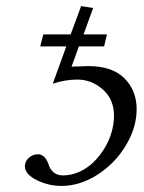

<svg xmlns="http://www.w3.org/2000/svg" viewBox="-20 -593 469 625"><path d="M185.1 -22Q212.4 -22 238.3 -33.7Q264.2 -45.4 284.2 -64.9Q304.2 -84.5 319.6 -109.4Q335 -134.3 343 -161.9Q351.1 -189.5 351.1 -215.8Q351.1 -270 314.5 -302Q277.8 -334 231.9 -334Q193.4 -334 151.9 -320.8L195.8 -441.9H110.8L121.1 -481H210L244.1 -573.2L283.2 -566.9L252 -481H328.1L318.8 -441.9H236.8L212.9 -376L267.1 -377.9Q345.2 -377.9 385 -338.1Q424.8 -298.3 424.8 -237.8Q424.8 -177.7 389.6 -119.4Q354.5 -61 297.4 -24.4Q240.2 12.2 180.2 12.2Q137.7 12.2 99.4 -6.8Q61 -25.9 61 -51.8Q61 -57.1 62 -59.1Q64.9 -72.8 76.9 -81.8Q88.9 -90.8 103 -90.8Q126 -90.8 137.2 -60.1Q148.9 -22 185.1 -22Z"/></svg>

Font: Common Serif News
Style: Italic
Weight: 450
Italic angle: -12°
Designer: Philipp H. Poll, Khaled Hosny
Foundry: Stefan Peev, Context Ltd.
Version: Version 1.026